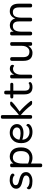

<svg xmlns="http://www.w3.org/2000/svg" viewBox="1650 -2390 967 4306"><g transform="rotate(-90 2133.0 -237.5)"><path d="M354 -393Q347 -409 315.5 -423Q284 -437 238 -437Q192 -437 162.5 -419.5Q133 -402 133 -370.5Q133 -339 155 -322Q177 -305 258.5 -286.5Q340 -268 383 -233Q426 -198 426 -135Q426 -72 368 -32.5Q310 7 225.5 7Q141 7 90.5 -14.5Q40 -36 40 -71Q40 -106 73 -122Q87 -95 127 -76Q167 -57 227 -57Q287 -57 318.5 -79Q350 -101 350 -133.5Q350 -166 321.5 -184.5Q293 -203 210.5 -221Q128 -239 90.5 -272.5Q53 -306 53 -356Q53 -424 111.5 -463.5Q170 -503 242 -503Q314 -503 353.5 -482.5Q393 -462 393 -434Q393 -406 354 -393Z M573 -493H580Q618 -493 618 -458V-419Q639 -454 681 -478Q723 -502 772 -502Q865 -502 922.5 -439.5Q980 -377 980 -249.5Q980 -122 912.5 -57Q845 8 747 8Q680 8 618 -26V189Q618 226 580 226H573Q535 226 535 189V-456Q535 -493 573 -493ZM618 -216V-91Q628 -84 667.5 -72.5Q707 -61 747 -61Q814 -61 855.5 -108Q897 -155 897 -250Q897 -345 857 -388.5Q817 -432 749 -432Q681 -432 649.5 -372Q618 -312 618 -216Z M1153 -221Q1153 -148 1203 -103.5Q1253 -59 1325 -59Q1437 -59 1465 -128Q1482 -128 1494 -118.5Q1506 -109 1506 -91Q1506 -56 1454.5 -24Q1403 8 1324 8Q1218 8 1146.5 -56Q1075 -120 1075 -245Q1075 -370 1145 -436Q1215 -502 1306 -502Q1397 -502 1450 -455.5Q1503 -409 1503 -340Q1503 -271 1448.5 -232.5Q1394 -194 1308 -194Q1222 -194 1153 -221ZM1154 -283Q1226 -259 1297 -259Q1427 -259 1427 -343Q1427 -382 1393.5 -409Q1360 -436 1301.5 -436Q1243 -436 1199 -389Q1155 -342 1154 -283Z M1661 -701H1667Q1687 -701 1696 -692Q1705 -683 1705 -663V-296Q1764 -337 1818.5 -389Q1873 -441 1901.5 -467Q1930 -493 1952 -493H1980Q1992 -493 1999.5 -486.5Q2007 -480 2007 -471Q2007 -438 1785 -281Q1838 -239 1907.5 -165Q1977 -91 2017 -37Q2023 -28 2023 -20Q2023 0 1998 0H1974Q1942 0 1928 -19Q1822 -158 1705 -254V-38Q1705 -18 1696 -9Q1687 0 1667 0H1661Q1641 0 1632 -9Q1623 -18 1623 -38V-663Q1623 -683 1632 -692Q1641 -701 1661 -701Z M2207 -626H2214Q2252 -626 2252 -589V-490H2390Q2429 -490 2429 -456Q2429 -422 2390 -422H2252V-170Q2252 -107 2276.5 -81.5Q2301 -56 2348.5 -56Q2396 -56 2419 -79Q2444 -71 2444 -47Q2444 -23 2411 -7.5Q2378 8 2332 8Q2169 8 2169 -170V-422H2120Q2098 -422 2088 -429Q2078 -436 2078 -456Q2078 -490 2120 -490H2169V-589Q2169 -626 2207 -626Z M2565 -493H2571Q2609 -493 2609 -456V-402Q2626 -440 2663.5 -470Q2701 -500 2744 -500Q2787 -500 2809.5 -483Q2832 -466 2832 -441.5Q2832 -417 2811 -403Q2780 -429 2745 -429Q2683 -429 2647 -378.5Q2611 -328 2611 -252V-38Q2611 -18 2602 -9Q2593 0 2573 0H2565Q2545 0 2536 -9Q2527 -18 2527 -38V-456Q2527 -493 2565 -493Z M2959 -492H2966Q3004 -492 3004 -455V-198Q3004 -61 3125 -61Q3171 -61 3202 -88Q3258 -136 3258 -232V-455Q3258 -492 3297 -492H3304Q3324 -492 3332.5 -483.5Q3341 -475 3341 -455V-37Q3341 -17 3332 -8.5Q3323 0 3303 0H3297Q3258 0 3258 -37V-87Q3244 -55 3198.5 -23.5Q3153 8 3101 8Q2921 8 2921 -193V-455Q2921 -492 2959 -492Z M3530 -493H3536Q3575 -493 3575 -455V-413Q3621 -500 3716 -500Q3777 -500 3817.5 -467.5Q3858 -435 3873 -377Q3889 -435 3932 -468Q3975 -501 4031 -501Q4203 -501 4203 -300V-37Q4203 0 4163 0H4157Q4119 0 4119 -37V-295Q4119 -432 4015 -432Q3942 -432 3915.5 -379Q3889 -326 3889 -235V-37Q3889 0 3850 0H3843Q3805 0 3805 -37V-295Q3805 -432 3700 -432Q3575 -432 3575 -238V-37Q3575 0 3536 0H3530Q3492 0 3492 -37V-455Q3492 -493 3530 -493Z"/></g></svg>

Font: Merge One
Style: Regular
Weight: 400
Designer: Kosal Sen
Foundry: Philatype
Version: Version 1.001